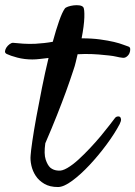

<svg xmlns="http://www.w3.org/2000/svg" viewBox="-90 -712 532 754"><path d="M360.4 -247.1Q364.3 -252.9 370.6 -254.4Q377 -255.9 380.9 -252.9Q384.8 -250 385.3 -243.2Q385.7 -236.3 379.9 -224.6Q360.4 -187.5 328.6 -144.5Q296.9 -101.6 261.7 -64Q226.6 -26.4 193.4 -2Q160.2 22.5 137.7 22.5Q105.5 22.5 84 9.8Q62.5 -2.9 50.3 -21.5Q38.1 -40 33.2 -62Q28.3 -84 30.3 -102.5Q31.2 -118.2 37.1 -158.7Q43 -199.2 52.7 -252.4Q62.5 -305.7 74.7 -366.7Q86.9 -427.7 100.6 -484.4Q84 -482.4 67.4 -480.5Q50.8 -478.5 37.1 -478.5Q5.9 -478.5 -22 -485.8Q-49.8 -493.2 -63.5 -500Q-71.3 -503.9 -70.3 -511.2Q-69.3 -518.6 -64.5 -525.9Q-59.6 -533.2 -52.2 -538.6Q-44.9 -543.9 -39.1 -543.9Q-20.5 -542 1 -540.5Q22.5 -539.1 47.9 -540Q66.4 -541 83.5 -543Q100.6 -544.9 117.2 -547.9Q129.9 -594.7 142.1 -629.4Q154.3 -664.1 164.1 -677.7Q167 -682.6 177.2 -686Q187.5 -689.5 199.2 -690.9Q210.9 -692.4 221.7 -690.9Q232.4 -689.5 237.3 -683.6Q242.2 -675.8 241.2 -643.6Q240.2 -611.3 230.5 -561.5Q271.5 -561.5 303.2 -557.1Q335 -552.7 357.4 -547.4Q379.9 -542 393.6 -536.6Q407.2 -531.2 414.1 -529.3Q420.9 -527.3 421.4 -519.5Q421.9 -511.7 418.5 -503.4Q415 -495.1 407.2 -489.3Q399.4 -483.4 389.6 -485.4Q379.9 -486.3 367.7 -489.3Q355.5 -492.2 338.4 -494.1Q321.3 -496.1 297.9 -498Q274.4 -500 243.2 -500Q237.3 -500 230 -499.5Q222.7 -499 214.8 -499Q210.9 -483.4 207.5 -468.3Q204.1 -453.1 198.2 -436.5Q185.5 -397.5 168.9 -351.6Q154.3 -311.5 133.8 -259.8Q113.3 -208 87.9 -149.4Q82 -107.4 89.4 -85.4Q96.7 -63.5 107.4 -53.7Q120.1 -43 138.7 -42Q153.3 -40 174.3 -52.2Q195.3 -64.5 217.8 -85Q240.2 -105.5 263.2 -129.9Q286.1 -154.3 305.7 -177.7Q325.2 -201.2 339.8 -220.2Q354.5 -239.3 360.4 -247.1Z"/></svg>

Font: Satisfy
Style: Regular
Weight: 400
Designer: Font Diner, Inc
Foundry: Font Diner, Inc
Version: Version 1.000